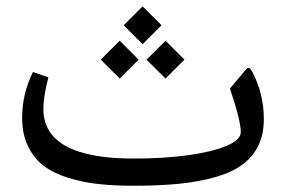

<svg xmlns="http://www.w3.org/2000/svg" viewBox="-20 -595 913 614"><path d="M436 -574.7 496.6 -514.2 436 -453.6 375.5 -514.2ZM509.3 -464.8 569.8 -404.3 509.3 -343.8 448.7 -404.3ZM362.8 -464.8 423.3 -404.3 362.8 -343.8 302.2 -404.3ZM407.2 -1Q343.8 -1 293.5 -6.6Q243.2 -12.2 196.5 -26.9Q149.9 -41.5 118.9 -65.4Q87.9 -89.4 69.3 -127.9Q50.8 -166.5 50.8 -218.3Q50.8 -295.4 85.4 -364.7L134.8 -347.7Q118.7 -287.1 118.7 -247.1Q118.7 -87.9 407.7 -87.9Q503.4 -87.9 581.3 -98.6Q659.2 -109.4 704.6 -128.7Q750 -147.9 750 -172.4Q750 -209.5 715.3 -312L768.6 -375Q776.9 -384.8 787.6 -363.8Q823.7 -294.4 823.7 -213.9Q823.7 -165.5 806.2 -129.4Q788.6 -93.3 755.6 -68.8Q722.7 -44.4 670.9 -29.3Q619.1 -14.2 555.2 -7.6Q491.2 -1 407.2 -1Z"/></svg>

Font: Sahel FD
Style: FD
Weight: 400
Foundry: Saber Rastikerdar (saber.rastikerdar@gmail.com)
Version: Version 3.3.1